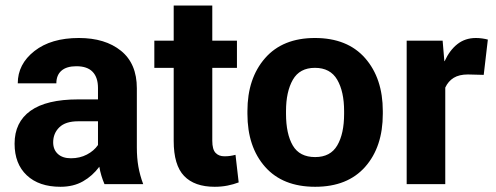

<svg xmlns="http://www.w3.org/2000/svg" viewBox="-20 -678 1826 707"><path d="M364.7 0Q358.4 -14.6 353.5 -30.8Q348.6 -46.9 345.7 -64Q320.8 -30.3 285.6 -10.3Q250.5 9.8 202.6 9.8Q123.5 9.8 78.6 -32.5Q33.7 -74.7 33.7 -148.9Q33.7 -228 92.3 -270Q150.9 -312 268.1 -312H340.8V-354Q340.8 -393.1 321 -413.6Q301.3 -434.1 261.2 -434.1Q225.1 -434.1 206.3 -417.7Q187.5 -401.4 187.5 -371.1H45.4Q45.4 -441.9 106.7 -490Q168 -538.1 270.5 -538.1Q367.2 -538.1 425.5 -491Q483.9 -443.8 483.9 -353V-134.8Q483.9 -96.7 489.5 -64.7Q495.1 -32.7 507.3 0ZM241.2 -95.2Q273.9 -95.2 300 -108.9Q326.2 -122.6 340.8 -144V-231.4H268.1Q221.2 -231.4 198.5 -209.2Q175.8 -187 175.8 -153.8Q175.8 -127 193.1 -111.1Q210.4 -95.2 241.2 -95.2Z M761.7 -657.7V-528.3H852.5V-428.2H761.7V-159.7Q761.7 -127.9 773.7 -115.2Q785.6 -102.5 806.2 -102.5Q818.4 -102.5 827.1 -103.8Q835.9 -105 847.2 -107.9L858.9 -6.3Q839.8 1 817.6 5.4Q795.4 9.8 770.5 9.8Q696.3 9.8 658 -30Q619.6 -69.8 619.6 -159.2V-428.2H548.3V-528.3H619.6V-657.7Z M891.1 -269Q891.1 -389.6 956.1 -463.9Q1021 -538.1 1139.6 -538.1Q1259.3 -538.1 1324.5 -463.9Q1389.6 -389.6 1389.6 -269V-258.8Q1389.6 -137.2 1324.7 -63.7Q1259.8 9.8 1140.6 9.8Q1021 9.8 956.1 -63.7Q891.1 -137.2 891.1 -258.8ZM1033.2 -258.8Q1033.2 -185.1 1058.1 -142.3Q1083 -99.6 1140.6 -99.6Q1196.8 -99.6 1221.9 -142.6Q1247.1 -185.5 1247.1 -258.8V-269Q1247.1 -340.8 1221.7 -384.5Q1196.3 -428.2 1139.6 -428.2Q1083.5 -428.2 1058.3 -384.3Q1033.2 -340.3 1033.2 -269Z M1761.2 -402.3 1703.1 -403.8Q1670.9 -403.8 1650.6 -391.4Q1630.4 -378.9 1619.6 -355.5V0H1477.5V-528.3H1609.9L1616.2 -453.1L1617.2 -452.6Q1635.7 -493.2 1664.3 -515.6Q1692.9 -538.1 1732.4 -538.1Q1744.1 -538.1 1755.9 -536.4Q1767.6 -534.7 1776.4 -532.2Z"/></svg>

Font: Roboto Web
Style: Bold
Weight: 700
Designer: Google
Version: Version 1.200310; 2013